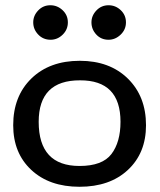

<svg xmlns="http://www.w3.org/2000/svg" viewBox="-20 -714 615 739"><path d="M30.8 -231.9Q30.8 -343.8 100.8 -411.9Q170.9 -480 287.1 -480Q402.3 -480 472.2 -411.4Q542 -342.8 542 -231.9Q542 -125 472.4 -60.1Q402.8 4.9 286.1 4.9Q169.9 4.9 100.3 -60.1Q30.8 -125 30.8 -231.9ZM107.9 -627.9Q107.9 -653.8 127 -673.8Q146 -693.8 173.8 -693.8Q200.7 -693.8 220.9 -674.8Q241.2 -655.8 241.2 -627.9Q241.2 -600.1 221.2 -580.6Q201.2 -561 174.8 -561Q146 -561 127 -581.1Q107.9 -601.1 107.9 -627.9ZM128.9 -245.1Q128.9 -75.2 286.1 -75.2Q374 -75.2 408.9 -121.1Q443.8 -167 443.8 -245.1Q443.8 -405.3 288.1 -404.8Q128.9 -405.3 128.9 -245.1ZM332 -627.9Q332 -653.8 351.1 -673.8Q370.1 -693.8 397.9 -693.8Q424.8 -693.8 444.8 -674.8Q464.8 -655.8 464.8 -627.9Q464.8 -600.1 444.3 -580.6Q423.8 -561 397.9 -561Q369.1 -561 350.6 -581.1Q332 -601.1 332 -627.9Z"/></svg>

Font: CMU Concrete
Style: Bold
Weight: 700
Version: Version 0.7.0